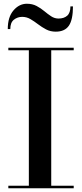

<svg xmlns="http://www.w3.org/2000/svg" viewBox="-20 -1005 438 1025"><path d="M98.5 -915Q73.5 -915 54.2 -899.8Q35 -884.5 35 -850H21.5Q21.5 -914 52 -949.5Q82.5 -985 123.5 -985Q153 -985 175.5 -973Q198 -961 216.5 -945.5Q235 -930 253.2 -918Q271.5 -906 292.5 -906Q321.5 -906 338.8 -921.2Q356 -936.5 356 -971H369.5Q369.5 -900 347.8 -868Q326 -836 277.5 -836Q249 -836 226.2 -848Q203.5 -860 183.2 -875.5Q163 -891 142.5 -903Q122 -915 98.5 -915ZM24.5 -13.5H134V-736.5H24.5V-750H373.5V-736.5H253.5V-13.5H373.5V0H24.5Z"/></svg>

Font: Bodoni* 16 Medium
Style: Regular
Weight: 500
Version: Version 2.2